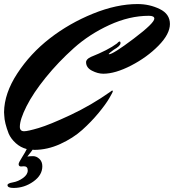

<svg xmlns="http://www.w3.org/2000/svg" viewBox="-83 -696 859 948"><path d="M86 44 78 43Q76 47 52 77Q64 75 80.5 75Q97 75 111.5 88.5Q126 102 126 125Q126 169 81.5 200.5Q37 232 -16 232Q-46 232 -46 218Q-46 209 -19.5 204.5Q7 200 30.5 183Q54 166 54 145.5Q54 125 35 125L21 126Q9 126 9 114Q9 107 26.5 79.5Q44 52 49 40Q18 32 -5.5 10.5Q-29 -11 -40 -36Q-61 -90 -62 -126L-63 -142Q-62 -235 2.5 -333.5Q67 -432 163 -506.5Q259 -581 376 -628.5Q493 -676 596 -676Q655 -676 705.5 -651.5Q756 -627 756 -577.5Q756 -528 699.5 -470.5Q643 -413 564.5 -372.5Q486 -332 427 -332Q400 -332 371 -347Q342 -362 342 -389Q342 -404 366 -415Q451 -449 494 -481Q503 -491 507.5 -491Q512 -491 512 -483Q512 -469 478 -450Q454 -432 454 -430Q454 -428 455 -428Q475 -428 577 -505Q679 -582 679 -604Q679 -618 652 -618Q556 -618 457 -572.5Q358 -527 281.5 -458.5Q205 -390 143 -313.5Q81 -237 48 -171.5Q15 -106 15 -70Q15 -48 36 -48Q54 -48 108 -64Q162 -80 264.5 -128Q367 -176 462 -243Q469 -249 471.5 -249Q474 -249 474 -245Q474 -241 456.5 -211Q439 -181 403.5 -138Q368 -95 323 -54.5Q278 -14 214.5 15Q151 44 86 44Z"/></svg>

Font: Mr Dafoe
Style: Regular
Weight: 400
Designer: Alejandro Paul
Foundry: Alejandro Paul
Version: Version 1.000